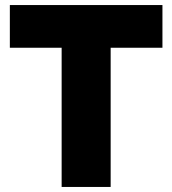

<svg xmlns="http://www.w3.org/2000/svg" viewBox="-20 -740 682 760"><path d="M19 -720H623V-551H418V0H224V-551H19Z"/></svg>

Font: Kufam ExtraBold
Style: Regular
Weight: 800
Designer: Wael Morcos, Artur Schmal
Foundry: Original Type
Version: Version 1.300; ttfautohint (v1.8.3)